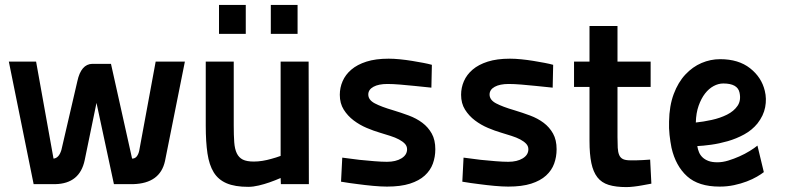

<svg xmlns="http://www.w3.org/2000/svg" viewBox="-20 -750 3201 782"><path d="M127 -499 198 -104Q220 -106 230 -139L295 -419Q310 -489 356 -490H432L518 -104Q530 -104 537 -113Q544 -122 547 -136L614 -499H733L652 -94Q632 -3 522 0H444L373 -331L325 -98Q305 -2 205 0H117L16 -499Z M1237 -499 1238 0H1124L1123 -25Q1100 -15 1077 -7Q1057 0 1034 5.5Q1011 11 991 11Q937 11 903 -3.5Q869 -18 850.5 -48Q832 -78 825 -125Q818 -172 818 -238V-499H932V-239Q932 -199 934 -171Q936 -143 944.5 -125.5Q953 -108 969 -100Q985 -92 1014 -92Q1031 -92 1049.5 -95Q1068 -98 1085 -103Q1104 -108 1123 -115V-499ZM872 -730H981V-612H872ZM1083 -730H1192V-612H1083Z M1737 -393Q1702 -396 1669 -400Q1640 -403 1610 -405.5Q1580 -408 1558 -408Q1522 -408 1501 -396.5Q1480 -385 1480 -365Q1480 -343 1506.5 -329Q1533 -315 1581 -301Q1614 -291 1645 -279.5Q1676 -268 1700 -250Q1724 -232 1738.5 -206Q1753 -180 1753 -142Q1753 -111 1743 -83.5Q1733 -56 1710 -35Q1687 -14 1649.5 -2Q1612 10 1556 10Q1532 10 1499.5 7Q1467 4 1438 0Q1404 -4 1369 -10L1374 -108Q1410 -103 1444 -99Q1473 -96 1504 -93.5Q1535 -91 1556 -91Q1592 -91 1615 -105Q1638 -119 1638 -142Q1638 -155 1629 -164.5Q1620 -174 1605 -182Q1590 -190 1569.5 -196.5Q1549 -203 1526 -210Q1502 -217 1473.5 -229Q1445 -241 1420.5 -259.5Q1396 -278 1380 -303.5Q1364 -329 1364 -364Q1364 -393 1375.5 -419.5Q1387 -446 1411 -466.5Q1435 -487 1472.5 -499Q1510 -511 1563 -511Q1584 -511 1609 -508.5Q1634 -506 1658.5 -502Q1683 -498 1704 -494Q1725 -490 1739 -486Z M2231 -393Q2196 -396 2163 -400Q2134 -403 2104 -405.5Q2074 -408 2052 -408Q2016 -408 1995 -396.5Q1974 -385 1974 -365Q1974 -343 2000.5 -329Q2027 -315 2075 -301Q2108 -291 2139 -279.5Q2170 -268 2194 -250Q2218 -232 2232.5 -206Q2247 -180 2247 -142Q2247 -111 2237 -83.5Q2227 -56 2204 -35Q2181 -14 2143.5 -2Q2106 10 2050 10Q2026 10 1993.5 7Q1961 4 1932 0Q1898 -4 1863 -10L1868 -108Q1904 -103 1938 -99Q1967 -96 1998 -93.5Q2029 -91 2050 -91Q2086 -91 2109 -105Q2132 -119 2132 -142Q2132 -155 2123 -164.5Q2114 -174 2099 -182Q2084 -190 2063.5 -196.5Q2043 -203 2020 -210Q1996 -217 1967.5 -229Q1939 -241 1914.5 -259.5Q1890 -278 1874 -303.5Q1858 -329 1858 -364Q1858 -393 1869.5 -419.5Q1881 -446 1905 -466.5Q1929 -487 1966.5 -499Q2004 -511 2057 -511Q2078 -511 2103 -508.5Q2128 -506 2152.5 -502Q2177 -498 2198 -494Q2219 -490 2233 -486Z M2495 -396V-192Q2495 -166 2496 -148Q2497 -130 2502 -118.5Q2507 -107 2517.5 -102Q2528 -97 2547 -97Q2558 -97 2571.5 -97Q2585 -97 2598 -98Q2613 -99 2628 -100L2633 -2Q2613 2 2595 5Q2579 8 2561.5 10Q2544 12 2531 12Q2488 12 2459 3Q2430 -6 2413 -28Q2396 -50 2388.5 -86Q2381 -122 2381 -176V-396H2318V-499H2381V-644H2495V-499H2630V-396Z M3091 -49Q3081 -41 3063 -30.5Q3045 -20 3021.5 -11Q2998 -2 2970 4Q2942 10 2911 10Q2825 10 2778.5 -32Q2732 -74 2715 -148Q2710 -173 2707 -200.5Q2704 -228 2705 -255Q2706 -319 2724 -367Q2742 -415 2771.5 -446.5Q2801 -478 2837.5 -493.5Q2874 -509 2913 -509Q2988 -509 3035 -472Q3082 -435 3095 -380Q3103 -348 3096.5 -313.5Q3090 -279 3065 -247Q3043 -220 3011 -202.5Q2979 -185 2944 -175Q2909 -165 2876 -160.5Q2843 -156 2820 -155Q2822 -142 2827 -130Q2832 -118 2841.5 -109Q2851 -100 2865.5 -94.5Q2880 -89 2902 -89Q2923 -89 2946 -96Q2969 -103 2991.5 -113Q3014 -123 3033.5 -135Q3053 -147 3065 -157ZM2926 -410Q2906 -410 2886.5 -399.5Q2867 -389 2851.5 -369Q2836 -349 2825.5 -319.5Q2815 -290 2814 -251Q2844 -254 2878.5 -261.5Q2913 -269 2941 -283Q2969 -297 2984 -319Q2999 -341 2992 -373Q2984 -410 2926 -410Z"/></svg>

Font: Panefresco 800wt
Style: Regular
Weight: 800
Designer: Campivisivi
Foundry: Campivisivi & Chank Co
Version: Version 1.001